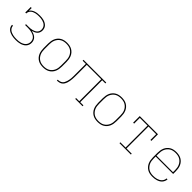

<svg xmlns="http://www.w3.org/2000/svg" viewBox="309 -1751 2981 2981"><g transform="rotate(45 1800.0 -260.0)"><path d="M303 8Q280 8 257.5 6Q235 4 213.5 -1Q192 -6 171 -15.5Q150 -25 133 -39.5Q116 -54 106 -75Q96 -96 96 -118V-120H117V-119Q117 -99 126.5 -81Q136 -63 151.5 -50.5Q167 -38 185.5 -30.5Q204 -23 223.5 -18.5Q243 -14 263 -12.5Q283 -11 303 -11Q324 -11 345 -13Q366 -15 386.5 -20.5Q407 -26 426 -36Q445 -46 459.5 -61Q474 -76 481.5 -96.5Q489 -117 489 -138Q489 -159 481.5 -179.5Q474 -200 458.5 -214.5Q443 -229 423.5 -238Q404 -247 383.5 -252Q363 -257 342 -259Q321 -261 300 -261H242V-280H300Q319 -280 338.5 -281.5Q358 -283 376.5 -288Q395 -293 413 -301Q431 -309 445 -322Q459 -335 466 -353.5Q473 -372 473 -392Q473 -411 466 -430Q459 -449 445.5 -463Q432 -477 414.5 -486Q397 -495 378 -500Q359 -505 339.5 -507Q320 -509 300 -509Q281 -509 261.5 -507.5Q242 -506 223.5 -501.5Q205 -497 187.5 -489Q170 -481 156 -468Q142 -455 134.5 -437Q127 -419 127 -400H106V-520H127V-460Q140 -481 161 -494.5Q182 -508 205.5 -515.5Q229 -523 253.5 -525.5Q278 -528 302 -528Q324 -528 346 -526Q368 -524 389.5 -517.5Q411 -511 430.5 -500Q450 -489 465 -473Q480 -457 487 -435.5Q494 -414 494 -392Q494 -369 486 -347.5Q478 -326 461.5 -310.5Q445 -295 424 -285.5Q403 -276 381 -271Q406 -265 429.5 -255Q453 -245 472 -228.5Q491 -212 500.5 -187.5Q510 -163 510 -138Q510 -114 502 -91Q494 -68 478 -50.5Q462 -33 441 -21.5Q420 -10 397 -3.5Q374 3 350.5 5.5Q327 8 303 8Z M900 8Q872 8 844 2.5Q816 -3 791.5 -17Q767 -31 748 -52.5Q729 -74 718 -100Q707 -126 702.5 -154Q698 -182 698 -210V-310Q698 -338 702.5 -366Q707 -394 718 -420Q729 -446 748 -467.5Q767 -489 791.5 -503Q816 -517 844 -522.5Q872 -528 900 -528Q928 -528 956 -522.5Q984 -517 1008.5 -503Q1033 -489 1052 -467.5Q1071 -446 1082 -420Q1093 -394 1097.5 -366Q1102 -338 1102 -310V-210Q1102 -182 1097.5 -154Q1093 -126 1082 -100Q1071 -74 1052 -52.5Q1033 -31 1008.5 -17Q984 -3 956 2.5Q928 8 900 8ZM900 -11Q926 -11 951 -16Q976 -21 998 -34Q1020 -47 1037 -67Q1054 -87 1064 -110.5Q1074 -134 1077.5 -159Q1081 -184 1081 -210V-310Q1081 -336 1077.5 -361Q1074 -386 1064 -409.5Q1054 -433 1037 -453Q1020 -473 998 -486Q976 -499 951 -504Q926 -509 900 -509Q874 -509 849 -504Q824 -499 802 -486Q780 -473 763 -453Q746 -433 736 -409.5Q726 -386 722.5 -361Q719 -336 719 -310V-210Q719 -184 722.5 -159Q726 -134 736 -110.5Q746 -87 763 -67Q780 -47 802 -34Q824 -21 849 -16Q874 -11 900 -11Z M1200 0V-19Q1221 -19 1241 -24Q1261 -29 1277.5 -41.5Q1294 -54 1303.5 -73Q1313 -92 1319 -111.5Q1325 -131 1328.5 -151.5Q1332 -172 1333.5 -192.5Q1335 -213 1335 -233.5Q1335 -254 1335 -275V-501H1265V-520H1764V-501H1694V-19H1764V0H1603V-19H1673V-501H1356V-276Q1356 -253 1355.5 -230.5Q1355 -208 1353 -185Q1351 -162 1347.5 -139.5Q1344 -117 1336.5 -95.5Q1329 -74 1317 -54.5Q1305 -35 1286.5 -22.5Q1268 -10 1245.5 -5Q1223 0 1200 0Z M2100 8Q2072 8 2044 2.5Q2016 -3 1991.5 -17Q1967 -31 1948 -52.5Q1929 -74 1918 -100Q1907 -126 1902.5 -154Q1898 -182 1898 -210V-310Q1898 -338 1902.5 -366Q1907 -394 1918 -420Q1929 -446 1948 -467.5Q1967 -489 1991.5 -503Q2016 -517 2044 -522.5Q2072 -528 2100 -528Q2128 -528 2156 -522.5Q2184 -517 2208.5 -503Q2233 -489 2252 -467.5Q2271 -446 2282 -420Q2293 -394 2297.5 -366Q2302 -338 2302 -310V-210Q2302 -182 2297.5 -154Q2293 -126 2282 -100Q2271 -74 2252 -52.5Q2233 -31 2208.5 -17Q2184 -3 2156 2.5Q2128 8 2100 8ZM2100 -11Q2126 -11 2151 -16Q2176 -21 2198 -34Q2220 -47 2237 -67Q2254 -87 2264 -110.5Q2274 -134 2277.5 -159Q2281 -184 2281 -210V-310Q2281 -336 2277.5 -361Q2274 -386 2264 -409.5Q2254 -433 2237 -453Q2220 -473 2198 -486Q2176 -499 2151 -504Q2126 -509 2100 -509Q2074 -509 2049 -504Q2024 -499 2002 -486Q1980 -473 1963 -453Q1946 -433 1936 -409.5Q1926 -386 1922.5 -361Q1919 -336 1919 -310V-210Q1919 -184 1922.5 -159Q1926 -134 1936 -110.5Q1946 -87 1963 -67Q1980 -47 2002 -34Q2024 -21 2049 -16Q2074 -11 2100 -11Z M2575 0V-19H2690V-501H2521V-375H2500V-520H2900V-375H2879V-501H2710V-19H2825V0Z M3301 8Q3273 8 3245 2.5Q3217 -3 3192.5 -17Q3168 -31 3149 -52.5Q3130 -74 3118.5 -100Q3107 -126 3102.5 -154Q3098 -182 3098 -210V-310Q3098 -338 3102.5 -366Q3107 -394 3118 -420Q3129 -446 3148 -467.5Q3167 -489 3191.5 -503Q3216 -517 3244 -522.5Q3272 -528 3300 -528Q3328 -528 3356 -522.5Q3384 -517 3408.5 -503Q3433 -489 3452 -467.5Q3471 -446 3482 -420Q3493 -394 3497.5 -366Q3502 -338 3502 -310V-251H3119V-210Q3119 -184 3122.5 -158.5Q3126 -133 3136.5 -110Q3147 -87 3164 -67Q3181 -47 3203 -34Q3225 -21 3250.5 -16Q3276 -11 3301 -11Q3321 -11 3341 -13Q3361 -15 3380 -20.5Q3399 -26 3416.5 -35.5Q3434 -45 3448 -59Q3462 -73 3470 -91.5Q3478 -110 3479 -130H3500Q3499 -108 3490 -86.5Q3481 -65 3466 -48.5Q3451 -32 3431 -21Q3411 -10 3389.5 -3.5Q3368 3 3346 5.5Q3324 8 3301 8ZM3119 -269H3481V-310Q3481 -336 3477.5 -361Q3474 -386 3464 -409.5Q3454 -433 3437 -453Q3420 -473 3398 -486Q3376 -499 3351 -504Q3326 -509 3300 -509Q3274 -509 3249 -504Q3224 -499 3202 -486Q3180 -473 3163 -453Q3146 -433 3136 -409.5Q3126 -386 3122.5 -361Q3119 -336 3119 -310Z"/></g></svg>

Font: Iosevka HT Thin Extended
Style: Regular
Weight: 100
Width: 7
Monospace: yes
Designer: Belleve Invis
Foundry: Belleve Invis
Version: Version 32.3.0; ttfautohint (v1.8.4)